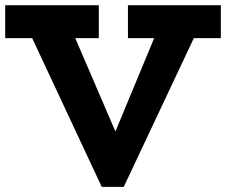

<svg xmlns="http://www.w3.org/2000/svg" viewBox="-20 -706 871 740"><path d="M831.1 -686V-559.1H727.1L457 14.2H372.1L104 -559.1H0V-686H360.8V-559.1H270L424.8 -199.2L574.2 -559.1H473.1V-686Z"/></svg>

Font: BioRhyme ExtraBold
Style: Regular
Weight: 800
Designer: Aoife Mooney
Foundry: Aoife Mooney Type
Version: Version 1.500;PS 001.500;hotconv 1.0.88;makeotf.lib2.5.64775